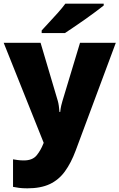

<svg xmlns="http://www.w3.org/2000/svg" viewBox="-21 -786 651 1046"><path d="M-1 -553H200L294 -236Q297 -226 299.5 -209Q302 -192 303 -176H307Q309 -196 312.5 -210.5Q316 -225 319 -235L415 -553H610L391 35Q366 102 332.5 148Q299 194 250 217Q201 240 128 240Q102 240 83 237.5Q64 235 50 232V82Q61 84 76.5 86Q92 88 109 88Q156 88 178.5 60.5Q201 33 215 -3L217 -8ZM544 -756Q526 -742 499 -721.5Q472 -701 441 -679.5Q410 -658 381.5 -638.5Q353 -619 333 -606H206V-620Q223 -639 247 -664.5Q271 -690 295 -717Q319 -744 335 -766H544Z"/></svg>

Font: Noto Sans Black
Style: Regular
Weight: 900
Designer: Monotype Design Team
Foundry: Monotype Imaging Inc.
Version: Version 2.007